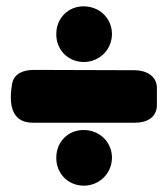

<svg xmlns="http://www.w3.org/2000/svg" viewBox="-20 -587 530 607"><path d="M476 -255V-309C476 -348 440 -365 406 -365L87 -366C56 -366 24 -356 18 -321C9 -266 11 -199 84 -199H407C443 -199 476 -215 476 -255ZM245 0C291 0 333 -35 334 -88C334 -138 295 -176 244 -176C195 -176 158 -138 158 -89C157 -39 195 0 245 0ZM245 -391C291 -391 333 -426 334 -479C334 -529 295 -567 244 -567C195 -567 158 -529 158 -480C157 -430 195 -391 245 -391Z"/></svg>

Font: Periwinkle
Style: Bold
Weight: 700
Version: Version 2.001